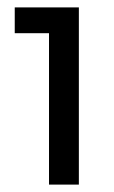

<svg xmlns="http://www.w3.org/2000/svg" viewBox="-20 -501 309 521"><path d="M113 0V-447L149 -411H20V-481H194V0Z"/></svg>

Font: SUSE Thin
Style: Regular
Weight: 400
Version: Version 1.000